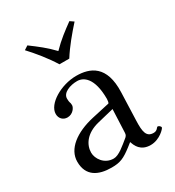

<svg xmlns="http://www.w3.org/2000/svg" viewBox="-160 -740 774 847"><g transform="rotate(-30 227.0 -316.5)"><path d="M288 -46C294 -26 309 10 360 10C407 10 441 -28 441 -33C441 -40 431 -46 427 -46C421 -46 418 -30 398 -30C361 -30 356 -60 358 -115L363 -257C368 -391 297 -419 227 -419C149 -419 65 -369 65 -318C65 -295 81 -279 103 -279C131 -279 147 -304 147 -316C147 -323 146 -329 144 -333C143 -336 142 -342 142 -352C142 -382 183 -397 219 -397C251 -397 294 -371 294 -263C294 -256 292 -243 289 -242L199 -222C106 -201 42 -153 42 -88C42 -15 94 10 161 10C205 10 225 1 267 -31L286 -46ZM293 -212 288 -95C288 -83 283 -77 275 -71C250 -51 216 -20 189 -20C141 -20 115 -62 115 -92C115 -130 140 -175 211 -192ZM189 -500H239C268 -546 306 -591 341 -630L322 -643C285 -616 251 -591 214 -553C180 -589 147 -614 108 -643L88 -630C123 -592 160 -547 189 -500Z"/></g></svg>

Font: Libertinus Serif Display
Style: Regular
Weight: 400
Designer: Philipp H. Poll, Khaled Hosny
Foundry: Caleb Maclennan
Version: Version 7.050;RELEASE